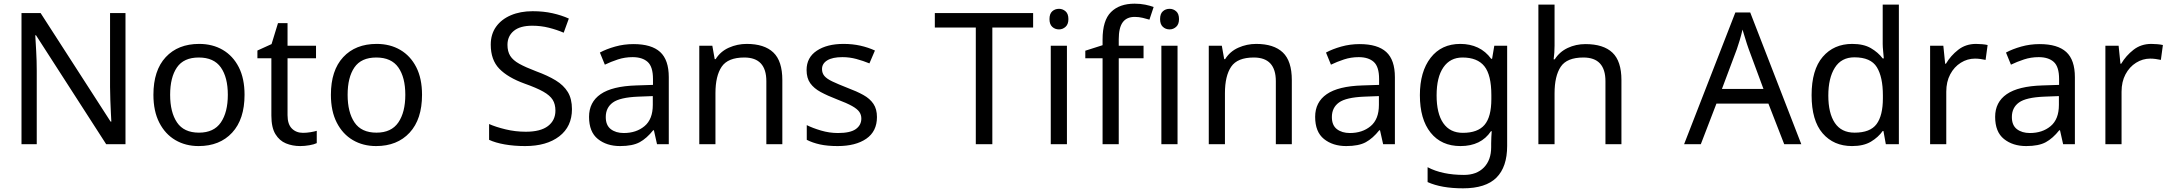

<svg xmlns="http://www.w3.org/2000/svg" viewBox="-20 -785 11807 1045"><path d="M663 0H558L176 -593H172Q174 -558 177 -506Q180 -454 180 -399V0H97V-714H201L582 -123H586Q585 -139 583.5 -171Q582 -203 580.5 -241Q579 -279 579 -311V-714H663Z M1311 -269Q1311 -136 1243.5 -63Q1176 10 1061 10Q990 10 934.5 -22.5Q879 -55 847 -117.5Q815 -180 815 -269Q815 -402 882 -474Q949 -546 1064 -546Q1137 -546 1192.5 -513.5Q1248 -481 1279.5 -419.5Q1311 -358 1311 -269ZM906 -269Q906 -174 943.5 -118.5Q981 -63 1063 -63Q1144 -63 1182 -118.5Q1220 -174 1220 -269Q1220 -364 1182 -418Q1144 -472 1062 -472Q980 -472 943 -418Q906 -364 906 -269Z M1629 -62Q1649 -62 1670 -65.5Q1691 -69 1704 -73V-6Q1690 1 1664 5.5Q1638 10 1614 10Q1572 10 1536.5 -4.5Q1501 -19 1479 -55Q1457 -91 1457 -156V-468H1381V-510L1458 -545L1493 -659H1545V-536H1700V-468H1545V-158Q1545 -109 1568.5 -85.5Q1592 -62 1629 -62Z M2277 -269Q2277 -136 2209.5 -63Q2142 10 2027 10Q1956 10 1900.5 -22.5Q1845 -55 1813 -117.5Q1781 -180 1781 -269Q1781 -402 1848 -474Q1915 -546 2030 -546Q2103 -546 2158.5 -513.5Q2214 -481 2245.5 -419.5Q2277 -358 2277 -269ZM1872 -269Q1872 -174 1909.5 -118.5Q1947 -63 2029 -63Q2110 -63 2148 -118.5Q2186 -174 2186 -269Q2186 -364 2148 -418Q2110 -472 2028 -472Q1946 -472 1909 -418Q1872 -364 1872 -269Z M3093 -191Q3093 -96 3024 -43Q2955 10 2838 10Q2778 10 2727 1Q2676 -8 2642 -24V-110Q2678 -94 2731.5 -81Q2785 -68 2842 -68Q2922 -68 2962.5 -99Q3003 -130 3003 -183Q3003 -218 2988 -242Q2973 -266 2936.5 -286.5Q2900 -307 2835 -330Q2744 -363 2697.5 -411Q2651 -459 2651 -542Q2651 -599 2680 -639.5Q2709 -680 2760.5 -702Q2812 -724 2879 -724Q2938 -724 2987 -713Q3036 -702 3076 -684L3048 -607Q3011 -623 2967.5 -634Q2924 -645 2877 -645Q2810 -645 2776 -616.5Q2742 -588 2742 -541Q2742 -505 2757 -481Q2772 -457 2806 -438Q2840 -419 2898 -397Q2961 -374 3004.5 -347.5Q3048 -321 3070.5 -284Q3093 -247 3093 -191Z M3428 -545Q3526 -545 3573 -502Q3620 -459 3620 -365V0H3556L3539 -76H3535Q3500 -32 3461.5 -11Q3423 10 3355 10Q3282 10 3234 -28.5Q3186 -67 3186 -149Q3186 -229 3249 -272.5Q3312 -316 3443 -320L3534 -323V-355Q3534 -422 3505 -448Q3476 -474 3423 -474Q3381 -474 3343 -461.5Q3305 -449 3272 -433L3245 -499Q3280 -518 3328 -531.5Q3376 -545 3428 -545ZM3454 -259Q3354 -255 3315.5 -227Q3277 -199 3277 -148Q3277 -103 3304.5 -82Q3332 -61 3375 -61Q3443 -61 3488 -98.5Q3533 -136 3533 -214V-262Z M4044 -546Q4140 -546 4189 -499.5Q4238 -453 4238 -349V0H4151V-343Q4151 -472 4031 -472Q3942 -472 3908 -422Q3874 -372 3874 -278V0H3786V-536H3857L3870 -463H3875Q3901 -505 3947 -525.5Q3993 -546 4044 -546Z M4753 -148Q4753 -70 4695 -30Q4637 10 4539 10Q4483 10 4442.5 1Q4402 -8 4371 -24V-104Q4403 -88 4448.5 -74.5Q4494 -61 4541 -61Q4608 -61 4638 -82.5Q4668 -104 4668 -140Q4668 -160 4657 -176Q4646 -192 4617.5 -208Q4589 -224 4536 -244Q4484 -264 4447 -284Q4410 -304 4390 -332Q4370 -360 4370 -404Q4370 -472 4425.5 -509Q4481 -546 4571 -546Q4620 -546 4662.5 -536.5Q4705 -527 4742 -510L4712 -440Q4678 -454 4641 -464Q4604 -474 4565 -474Q4511 -474 4482.5 -456.5Q4454 -439 4454 -409Q4454 -387 4467 -371.5Q4480 -356 4510.5 -341.5Q4541 -327 4592 -307Q4643 -288 4679 -268Q4715 -248 4734 -219.5Q4753 -191 4753 -148Z M5381 0H5291V-635H5068V-714H5603V-635H5381Z M5744 -737Q5764 -737 5779.5 -723.5Q5795 -710 5795 -681Q5795 -653 5779.5 -639Q5764 -625 5744 -625Q5722 -625 5707 -639Q5692 -653 5692 -681Q5692 -710 5707 -723.5Q5722 -737 5744 -737ZM5787 -536V0H5699V-536Z M6204 -468H6069V0H5981V-468H5887V-509L5981 -539V-570Q5981 -674 6027 -719.5Q6073 -765 6155 -765Q6187 -765 6213.5 -759.5Q6240 -754 6259 -747L6236 -678Q6220 -683 6199 -688Q6178 -693 6156 -693Q6112 -693 6090.5 -663.5Q6069 -634 6069 -571V-536H6204Z M6346 -737Q6366 -737 6381.5 -723.5Q6397 -710 6397 -681Q6397 -653 6381.5 -639Q6366 -625 6346 -625Q6324 -625 6309 -639Q6294 -653 6294 -681Q6294 -710 6309 -723.5Q6324 -737 6346 -737ZM6389 -536V0H6301V-536Z M6817 -546Q6913 -546 6962 -499.5Q7011 -453 7011 -349V0H6924V-343Q6924 -472 6804 -472Q6715 -472 6681 -422Q6647 -372 6647 -278V0H6559V-536H6630L6643 -463H6648Q6674 -505 6720 -525.5Q6766 -546 6817 -546Z M7380 -545Q7478 -545 7525 -502Q7572 -459 7572 -365V0H7508L7491 -76H7487Q7452 -32 7413.5 -11Q7375 10 7307 10Q7234 10 7186 -28.5Q7138 -67 7138 -149Q7138 -229 7201 -272.5Q7264 -316 7395 -320L7486 -323V-355Q7486 -422 7457 -448Q7428 -474 7375 -474Q7333 -474 7295 -461.5Q7257 -449 7224 -433L7197 -499Q7232 -518 7280 -531.5Q7328 -545 7380 -545ZM7406 -259Q7306 -255 7267.5 -227Q7229 -199 7229 -148Q7229 -103 7256.5 -82Q7284 -61 7327 -61Q7395 -61 7440 -98.5Q7485 -136 7485 -214V-262Z M7928 -546Q7981 -546 8023.5 -526Q8066 -506 8096 -465H8101L8113 -536H8183V9Q8183 124 8124.5 182Q8066 240 7943 240Q7825 240 7750 206V125Q7829 167 7948 167Q8017 167 8056.5 126.5Q8096 86 8096 16V-5Q8096 -17 8097 -39.5Q8098 -62 8099 -71H8095Q8041 10 7929 10Q7825 10 7766.5 -63Q7708 -136 7708 -267Q7708 -395 7766.5 -470.5Q7825 -546 7928 -546ZM7940 -472Q7873 -472 7836 -418.5Q7799 -365 7799 -266Q7799 -167 7835.5 -114.5Q7872 -62 7942 -62Q8023 -62 8060 -105.5Q8097 -149 8097 -246V-267Q8097 -377 8059 -424.5Q8021 -472 7940 -472Z M8441 -537Q8441 -497 8436 -462H8442Q8468 -503 8512.5 -524Q8557 -545 8609 -545Q8707 -545 8756 -498.5Q8805 -452 8805 -349V0H8718V-343Q8718 -472 8598 -472Q8508 -472 8474.5 -421.5Q8441 -371 8441 -277V0H8353V-760H8441Z M9691 0 9605 -221H9322L9237 0H9146L9425 -717H9506L9784 0ZM9498 -517Q9495 -525 9488 -546Q9481 -567 9474.5 -589.5Q9468 -612 9464 -624Q9457 -593 9448 -563.5Q9439 -534 9433 -517L9352 -301H9578Z M10060 10Q9960 10 9900 -59.5Q9840 -129 9840 -267Q9840 -405 9900.5 -475.5Q9961 -546 10061 -546Q10123 -546 10162.5 -523Q10202 -500 10227 -467H10233Q10232 -480 10229.5 -505.5Q10227 -531 10227 -546V-760H10315V0H10244L10231 -72H10227Q10203 -38 10163 -14Q10123 10 10060 10ZM10074 -63Q10159 -63 10193.5 -109.5Q10228 -156 10228 -250V-266Q10228 -366 10195 -419.5Q10162 -473 10073 -473Q10002 -473 9966.5 -416.5Q9931 -360 9931 -265Q9931 -169 9966.5 -116Q10002 -63 10074 -63Z M10735 -546Q10750 -546 10767.5 -544.5Q10785 -543 10798 -540L10787 -459Q10774 -462 10758.5 -464Q10743 -466 10729 -466Q10688 -466 10652 -443.5Q10616 -421 10594.5 -380.5Q10573 -340 10573 -286V0H10485V-536H10557L10567 -438H10571Q10597 -482 10638 -514Q10679 -546 10735 -546Z M11081 -545Q11179 -545 11226 -502Q11273 -459 11273 -365V0H11209L11192 -76H11188Q11153 -32 11114.5 -11Q11076 10 11008 10Q10935 10 10887 -28.5Q10839 -67 10839 -149Q10839 -229 10902 -272.5Q10965 -316 11096 -320L11187 -323V-355Q11187 -422 11158 -448Q11129 -474 11076 -474Q11034 -474 10996 -461.5Q10958 -449 10925 -433L10898 -499Q10933 -518 10981 -531.5Q11029 -545 11081 -545ZM11107 -259Q11007 -255 10968.5 -227Q10930 -199 10930 -148Q10930 -103 10957.5 -82Q10985 -61 11028 -61Q11096 -61 11141 -98.5Q11186 -136 11186 -214V-262Z M11689 -546Q11704 -546 11721.5 -544.5Q11739 -543 11752 -540L11741 -459Q11728 -462 11712.5 -464Q11697 -466 11683 -466Q11642 -466 11606 -443.5Q11570 -421 11548.5 -380.5Q11527 -340 11527 -286V0H11439V-536H11511L11521 -438H11525Q11551 -482 11592 -514Q11633 -546 11689 -546Z"/></svg>

Font: Noto Sans Tifinagh Adrar
Style: Regular
Weight: 400
Designer: JamraPatel
Foundry: JamraPatel LLC
Version: Version 2.006; ttfautohint (v1.8.4.7-5d5b)